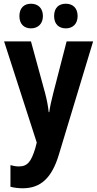

<svg xmlns="http://www.w3.org/2000/svg" viewBox="-20 -769 522 1029"><path d="M84 -683C84 -639 110 -617 146 -617C183 -617 210 -641 210 -683C210 -726 183 -749 146 -749C110 -749 84 -727 84 -683ZM270 -683C270 -640 295 -617 333 -617C370 -617 396 -641 396 -683C396 -726 370 -749 333 -749C295 -749 270 -727 270 -683ZM2 -547 177 -5 169 26C147 97 128 123 81 123C66 123 49 120 36 116V232C56 237 77 240 102 240C197 240 258 186 296 58L479 -547H337L265 -268C255 -229 248 -197 244 -168H241C238 -199 231 -235 222 -269L146 -547Z"/></svg>

Font: Noto Sans Ethiopic Condensed
Style: Bold
Weight: 700
Width: 3
Designer: Monotype Design Team
Foundry: Monotype Imaging Inc.
Version: Version 2.102